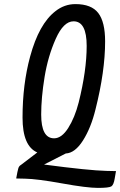

<svg xmlns="http://www.w3.org/2000/svg" viewBox="-20 -752 586 937"><path d="M102 120 59 119Q66 80 69.5 69Q73 58 82 53L162 -8Q90 -39 90 -178Q90 -340 127 -476Q170 -635 250 -697Q294 -732 348 -732Q426 -732 459.5 -688.5Q493 -645 493 -550Q493 -404 446 -218Q424 -128 385 -66.5Q346 -5 301 -3L195 51Q414 80 500 82L546 83L540 118Q535 150 523.5 157.5Q512 165 458 165Q404 165 282.5 143Q161 121 102 120ZM244 -77Q281 -77 313 -127.5Q345 -178 364 -252Q403 -408 403 -528Q403 -648 339 -648Q290 -648 252 -562.5Q214 -477 197.5 -376Q181 -275 181 -193Q181 -77 244 -77Z"/></svg>

Font: Economica
Style: Bold Italic
Weight: 700
Designer: Vicente Lamonaca
Foundry: Vicente Lamonaca
Version: Version 1.100